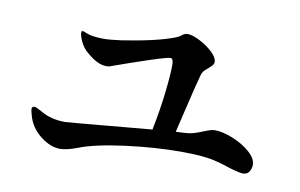

<svg xmlns="http://www.w3.org/2000/svg" viewBox="-59 -712 1119 717"><g transform="rotate(10 500.0 -353.5)"><path d="M924 -167Q924 -153 916.5 -141Q909 -129 893 -129Q878 -129 836 -142Q815 -150 785 -157Q742 -169 653 -169Q553 -169 442 -154.5Q331 -140 271 -117Q230 -101 204 -101Q167 -101 129 -131Q91 -161 79 -205Q73 -224 74 -233Q77 -239 83 -239Q89 -239 100 -233Q111 -227 117 -224Q132 -215 155 -209Q178 -203 205 -203Q216 -204 248.5 -206.5Q281 -209 344 -215L532 -232Q548 -312 555.5 -379Q563 -446 563 -482Q563 -507 552 -507Q540 -507 475 -485.5Q410 -464 340 -439Q332 -435 321 -435Q286 -435 242 -475Q227 -488 217 -509Q207 -530 207 -542Q207 -549 212 -549Q214 -549 226 -544Q238 -539 251 -537Q272 -534 292 -534Q318 -534 360 -540Q491 -560 558 -586Q573 -592 580 -599Q584 -602 589 -604Q594 -606 601 -606Q618 -606 646.5 -591.5Q675 -577 696 -557Q717 -537 717 -521Q717 -514 713 -509Q709 -504 699 -495Q688 -486 682.5 -480Q677 -474 674 -464Q662 -421 640 -327L619 -239L644 -240Q670 -241 687 -246Q704 -251 725 -260Q728 -261 740 -265.5Q752 -270 763 -270Q791 -270 830 -254.5Q869 -239 896.5 -215Q924 -191 924 -167Z"/></g></svg>

Font: Shippori Mincho
Style: Bold
Weight: 700
Designer: FONTDASU
Foundry: FONTDASU / Google Inc. / but / Adobe
Version: Version 3.110; ttfautohint (v1.8.3)